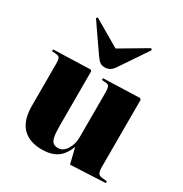

<svg xmlns="http://www.w3.org/2000/svg" viewBox="-188 -953 1058 1110"><g transform="rotate(30 341.5 -398.0)"><path d="M246 14Q162 14 116.5 -33Q71 -80 71 -177V-458Q71 -486 65 -495.5Q59 -505 41 -506L14 -508V-520L260 -528L268 -521V-159Q268 -109 273.5 -83.5Q279 -58 291 -49Q303 -40 323 -40Q356 -40 378.5 -75Q401 -110 401 -159V-457Q401 -480 396.5 -492.5Q392 -505 374 -506L347 -508V-520L590 -528L598 -521V-73Q598 -45 604.5 -32.5Q611 -20 634 -18L665 -15L664 -3L432 8L407 -93H405Q384 -37 345.5 -11.5Q307 14 246 14ZM324 -579Q304 -579 291 -588.5Q278 -598 261 -623L138 -801L146 -809L324 -705L502 -810L510 -801L388 -620Q372 -595 356.5 -587Q341 -579 324 -579Z"/></g></svg>

Font: Literata 72pt ExtraBold
Style: Regular
Weight: 800
Designer: Latin by Veronika Burian and Jose Scaglione. Greek by Irene Vlachou. Cyrillic by Vera Evstafieva.
Foundry: TypeTogether
Version: Version 3.002